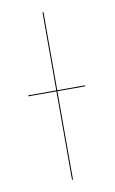

<svg xmlns="http://www.w3.org/2000/svg" viewBox="-80 -724 461 768"><g transform="rotate(-10 150.5 -340.0)"><path d="M266 -359H153V0H149V-359H35V-363H149V-680H153V-363H266Z"/></g></svg>

Font: FiraGO Four
Style: Regular
Weight: 100
Designer: bBox Type
Foundry: bBox Type GmbH
Version: Version 1.001